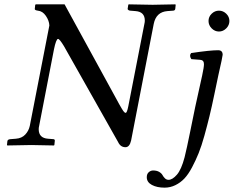

<svg xmlns="http://www.w3.org/2000/svg" viewBox="-20 -667 1075 883"><path d="M984 -320 966 -234Q954 -176 943.5 -133Q933 -90 920 -43Q907 4 893.5 37.5Q880 71 863 103Q846 135 828 154Q810 173 786.5 184.5Q763 196 737 196Q702 196 678.5 183.5Q655 171 655 148Q655 133 664 125Q673 117 684 117Q701 117 712 123.5Q723 130 727.5 138.5Q732 147 739 153.5Q746 160 755 160Q773 160 793.5 136.5Q814 113 829 56Q839 16 854.5 -61Q870 -138 878 -176L910 -321Q918 -358 918 -372Q918 -391 900 -392L860 -395Q849 -411 859 -423Q946 -436 983 -436Q1004 -436 1004 -415Q1004 -408 984 -320ZM953.5 -536.5Q939 -551 939 -570.5Q939 -590 953.5 -604Q968 -618 987 -618Q1006 -618 1020.5 -604Q1035 -590 1035 -570.5Q1035 -551 1020.5 -536.5Q1006 -522 987 -522Q968 -522 953.5 -536.5ZM687 -557 583 -21Q576 10 557 10Q534 10 523 -14L274 -455Q254 -488 247 -488Q238 -488 228 -439L160 -88Q158 -80 158 -73Q158 -32 201 -29L226 -27Q233 -26 232 -19L230 0L228 2Q138 0 124 0Q104 0 14 2L12 0L14 -18Q15 -26 28 -27L53 -29Q80 -31 96 -48Q112 -65 117 -88L207 -550Q206 -572 191 -594Q176 -616 154 -618Q139 -620 140 -626L142 -645L145 -647H277L520 -203Q523 -198 527 -190Q541 -165 547 -156.5Q553 -148 558 -148Q564 -148 570 -178L644 -557Q646 -565 646 -572Q646 -613 603 -616L579 -618Q575 -618 571 -620.5Q567 -623 567 -626L570 -645L572 -647Q662 -645 682 -645Q696 -645 786 -647L788 -645L786 -626Q785 -619 777 -618L750 -616Q698 -612 687 -557Z"/></svg>

Font: Linux Libertine O
Style: Italic
Weight: 400
Italic angle: -12°
Designer: Philipp H. Poll
Foundry: Philipp H. Poll
Version: Version 5.1.6